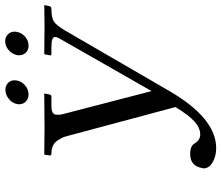

<svg xmlns="http://www.w3.org/2000/svg" viewBox="-77 -761 860 746"><g transform="rotate(-90 353.0 -388.0)"><path d="M203.1 -40Q228 -40 252.4 -61Q276.9 -82 310.1 -136.2L196.8 -559.1Q193.8 -570.3 190.4 -577.1Q187 -584 179.9 -595Q172.9 -606 159.9 -612.1Q147 -618.2 129.9 -618.2Q126 -618.2 123.5 -620.1Q121.1 -622.1 122.1 -625L125 -645L127 -646Q189 -645 230 -645L360.8 -646L362.8 -645L358.9 -626Q356.9 -618.2 351.1 -618.2H312Q284.2 -618.2 280.8 -602.1Q278.8 -589.8 282.2 -575.2L372.1 -229L569.8 -575.2Q581.1 -593.3 582 -601.1V-605Q582 -618.2 544.9 -618.2H516.1Q509.3 -618.2 511.2 -625L515.1 -645L517.1 -646Q582 -645 625 -645L705.1 -646L706.1 -645L702.1 -626Q701.2 -618.2 689.9 -618.2Q656.7 -618.2 641.8 -608.2Q627 -598.1 607.9 -565.9L373 -161.1Q267.1 22 149.9 22Q119.1 22 95.5 8.1Q71.8 -5.9 71.8 -26.9Q71.8 -30.8 73.2 -33.2Q81.1 -79.1 127.9 -79.1Q160.2 -79.1 169.9 -60.1Q183.1 -40 203.1 -40ZM321.8 -752Q325.7 -771 341.8 -783.9Q357.9 -796.9 377 -796.9Q393.1 -796.9 403.6 -786.9Q414.1 -776.9 414.1 -761.2Q414.1 -760.3 413.6 -757.1Q413.1 -753.9 413.1 -752Q409.2 -732.9 393.6 -720Q377.9 -707 358.9 -707Q342.8 -707 331.8 -717.5Q320.8 -728 320.8 -744.1Q320.8 -745.1 321.3 -747.6Q321.8 -750 321.8 -752ZM512.2 -752.9Q516.1 -771 531.5 -784.4Q546.9 -797.9 565.9 -797.9Q582 -797.9 592.5 -787.4Q603 -776.9 603 -762.2Q603 -755.4 602.1 -752.9Q599.1 -733.9 583.5 -720.5Q567.9 -707 548.8 -707Q531.7 -707 521.5 -717.5Q511.2 -728 511.2 -745.1Q511.2 -750 512.2 -752.9Z"/></g></svg>

Font: Linux Libertine
Style: Italic
Weight: 400
Italic angle: -12°
Designer: Philipp H. Poll
Foundry: Philipp H. Poll
Version: Version 5.1.6 ; ttfautohint (v0.9)